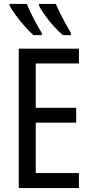

<svg xmlns="http://www.w3.org/2000/svg" viewBox="-20 -963 471 983"><path d="M384 0H76V-714H384V-638H163V-411H370V-335H163V-77H384ZM266 -943Q274 -923 287.5 -896Q301 -869 316 -841.5Q331 -814 343 -794V-783H302Q281 -800 256 -828Q231 -856 210 -885Q189 -914 180 -934V-943ZM117 -943Q133 -905 153.5 -865.5Q174 -826 194 -794V-783H151Q131 -801 106.5 -828.5Q82 -856 61 -885Q40 -914 29 -934V-943Z"/></svg>

Font: Avrile Sans Condensed
Style: Regular
Weight: 400
Width: 3
Designer: Monotype Design Team
Foundry: Monotype Imaging Inc.
Version: Version 2.001;September 10, 2019;FontCreator 11.5.0.2425 64-